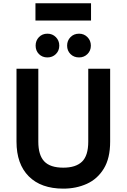

<svg xmlns="http://www.w3.org/2000/svg" viewBox="-20 -1108 752 1140"><path d="M356 12Q223.5 12 150.8 -61Q78 -134 78 -267V-700H207.5V-267Q207.5 -187 242.8 -149.8Q278 -112.5 356 -112.5Q430 -112.5 467 -148.2Q504 -184 504 -267V-700H634V-267Q634 -168 596.2 -106.5Q558.5 -45 495.5 -16.5Q432.5 12 356 12ZM449.5 -767Q418.5 -767 398.5 -787Q378.5 -807 378.5 -837Q378.5 -867 398.5 -887.5Q418.5 -908 449.5 -908Q479 -908 499.2 -887.5Q519.5 -867 519.5 -837Q519.5 -807 499.2 -787Q479 -767 449.5 -767ZM261.5 -767Q231 -767 211.2 -787Q191.5 -807 191.5 -837Q191.5 -867 211.2 -887.5Q231 -908 261.5 -908Q291.5 -908 311.8 -887.5Q332 -867 332 -837Q332 -807 311.8 -787Q291.5 -767 261.5 -767ZM190.5 -986V-1088.5H520.5V-986Z"/></svg>

Font: Overpass
Style: Bold
Weight: 700
Designer: Delve Withrington, Dave Bailey, Thomas Jockin
Foundry: Delve Fonts LLC
Version: Version 4.000; ttfautohint (v1.8.3)